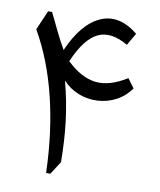

<svg xmlns="http://www.w3.org/2000/svg" viewBox="-86 -842 757 910"><g transform="rotate(10 292.5 -387.0)"><path d="M503.9 -723.6 469.7 -664.6Q386.2 -713.4 325 -684.3Q263.7 -655.3 214.4 -541Q282.2 -475.1 351.1 -466.3Q419.9 -457.5 504.4 -510.3L537.1 -466.3Q507.8 -425.3 466.1 -403.8Q424.3 -382.3 377.9 -379.9Q331.5 -377.4 287.6 -394.3Q243.7 -411.1 210.4 -446.8Q235.8 -350.6 247.1 -258.3Q258.3 -166 258.8 -62.5L218.8 0H198.2Q192.4 -196.3 151.1 -363.5Q109.9 -530.8 34.2 -662.6L74.7 -756.3H93.8Q113.8 -714.8 135 -671.1Q156.2 -627.4 178.7 -588.4Q238.3 -724.1 324.7 -761.5Q411.1 -798.8 503.9 -723.6Z"/></g></svg>

Font: Pinar DS1 Medium
Style: Regular
Weight: 500
Designer: Amin Abedi
Version: Version 3.000